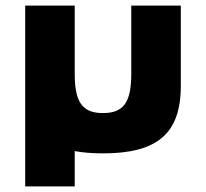

<svg xmlns="http://www.w3.org/2000/svg" viewBox="-20 -533 736 686"><path d="M247 -269V-513H70V133H247V6.8C276.7 12.3 310.3 15 348 15C540 15 626 -54 626 -226V-513H449V-269C449 -168 422 -129 348 -129C274 -129 247 -168 247 -269Z"/></svg>

Font: Sztylet
Style: Bd
Weight: 700
Foundry: Cannot Into Space Fonts, PlusOne Fonts
Version: Version 0.12